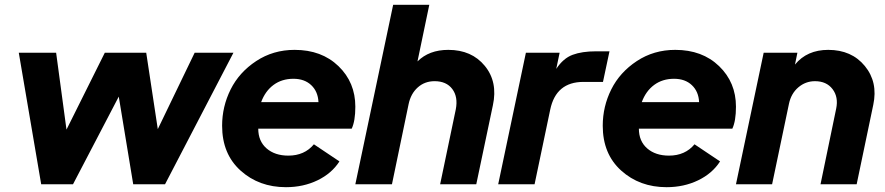

<svg xmlns="http://www.w3.org/2000/svg" viewBox="-20 -765 3674 797"><path d="M788 -546H949L665 0H533L473 -364L283 0H151L58 -546H213L256 -227L415 -546H587L635 -229Z M1455 -322Q1455 -263 1440 -231H1052Q1052 -179 1086.5 -149Q1121 -119 1177 -119Q1244 -119 1283 -166L1389 -95Q1357 -45 1298 -16.5Q1239 12 1167 12Q1055 12 978.5 -57Q902 -126 902 -243Q902 -323 937.5 -394Q973 -465 1043.5 -511.5Q1114 -558 1203 -558Q1315 -558 1385 -490.5Q1455 -423 1455 -322ZM1064 -341H1302Q1300 -385 1272 -411.5Q1244 -438 1198 -438Q1150 -438 1115.5 -412.5Q1081 -387 1064 -341Z M1841 -558Q1938 -558 1992.5 -491.5Q2047 -425 2026 -328L1957 0H1807L1872 -311Q1882 -363 1857.5 -395.5Q1833 -428 1784 -428Q1743 -428 1714 -402Q1685 -376 1676 -332L1607 0H1455L1612 -745H1762L1713 -510Q1761 -558 1841 -558Z M2454 -552H2510L2483 -425H2402Q2288 -425 2264 -310L2199 0H2048L2163 -546H2303L2289 -479Q2318 -523 2357 -537.5Q2396 -552 2454 -552Z M3035 -322Q3035 -263 3020 -231H2632Q2632 -179 2666.5 -149Q2701 -119 2757 -119Q2824 -119 2863 -166L2969 -95Q2937 -45 2878 -16.5Q2819 12 2747 12Q2635 12 2558.5 -57Q2482 -126 2482 -243Q2482 -323 2517.5 -394Q2553 -465 2623.5 -511.5Q2694 -558 2783 -558Q2895 -558 2965 -490.5Q3035 -423 3035 -322ZM2644 -341H2882Q2880 -385 2852 -411.5Q2824 -438 2778 -438Q2730 -438 2695.5 -412.5Q2661 -387 2644 -341Z M3418 -558Q3515 -558 3570 -491Q3625 -424 3605 -330L3536 0H3386L3451 -314Q3461 -362 3436 -395Q3411 -428 3363 -428Q3324 -428 3294 -402.5Q3264 -377 3255 -334L3185 0H3035L3150 -546H3290L3280 -497Q3330 -558 3418 -558Z"/></svg>

Font: Plus Jakarta Display
Style: Bold Italic
Weight: 700
Italic angle: -12°
Designer: Gumpita Rahayu
Foundry: Tokotype Studio
Version: Version 1.000;hotconv 1.0.109;makeotfexe 2.5.65596